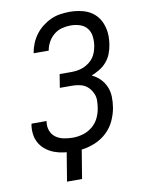

<svg xmlns="http://www.w3.org/2000/svg" viewBox="-97 -811 795 1044"><g transform="rotate(-10 300.0 -289.5)"><path d="M187 164 213 6Q222 7 231 7.5Q240 8 250 8H251Q224 8 197.5 4.5Q171 1 146.5 -8Q122 -17 101.5 -32.5Q81 -48 67.5 -70Q54 -92 50 -118.5Q46 -145 50 -173L52 -180H135L134 -176Q130 -150 138.5 -127Q147 -104 166 -90Q185 -76 210 -71Q235 -66 261 -66Q288 -66 316 -74Q344 -82 367.5 -101Q391 -120 404 -147Q417 -174 421 -202Q424 -221 424.5 -240.5Q425 -260 418.5 -277Q412 -294 400.5 -308Q389 -322 373.5 -330.5Q358 -339 339 -342Q320 -345 301 -345H237L249 -419H313Q330 -419 347 -421.5Q364 -424 380 -430.5Q396 -437 411 -448Q426 -459 436.5 -473.5Q447 -488 452.5 -504.5Q458 -521 461 -537Q465 -563 462 -589Q459 -615 444 -634Q429 -653 404.5 -661Q380 -669 354 -669Q330 -669 306 -663Q282 -657 262 -641Q242 -625 229.5 -602.5Q217 -580 213 -557V-555H130V-558Q134 -583 144.5 -608.5Q155 -634 171.5 -656Q188 -678 210.5 -695.5Q233 -713 257.5 -724Q282 -735 308.5 -739Q335 -743 361 -743Q399 -743 434.5 -733.5Q470 -724 495.5 -701.5Q521 -679 534 -645.5Q547 -612 547 -574Q547 -563 546 -551.5Q545 -540 543 -528Q539 -504 530 -480.5Q521 -457 504 -437Q487 -417 464.5 -403.5Q442 -390 419 -381Q444 -370 464 -350Q484 -330 495 -304.5Q506 -279 507 -249Q508 -219 503 -190V-189Q497 -153 480.5 -117.5Q464 -82 435 -55Q406 -28 369 -13Q332 2 296 6L270 164Z"/></g></svg>

Font: Iosevka Extended Oblique
Style: Regular
Weight: 400
Width: 7
Italic angle: -9°
Monospace: yes
Designer: Belleve Invis
Foundry: Belleve Invis
Version: Version 32.0.1; ttfautohint (v1.8.4)